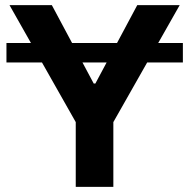

<svg xmlns="http://www.w3.org/2000/svg" viewBox="-20 -727 737 747"><path d="M691.5 -483.9H5.1V-559.7H691.5ZM181.7 -707 344.6 -402.1H351.1L514 -707H679.1L421 -251.9V0H274.7V-251.9L17 -707Z"/></svg>

Font: Pretendard JP Variable
Style: Regular
Weight: 400
Designer: Base glyphs from Inter by Rasmus Andersson; Hangul glyphs from Noto Sans CJK(Source Han Sans) by Jang Soo-young and Kang
Foundry: Kil Hyung-jin
Version: Version 1.307;Glyphs 3.2 (3192)